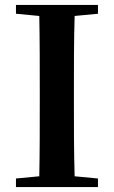

<svg xmlns="http://www.w3.org/2000/svg" viewBox="-20 -762 463 782"><path d="M379 -706V-742H45V-706L140 -697C142 -596 142 -495 142 -395V-346C142 -244 142 -143 140 -44L45 -35V0H379V-35L284 -44C281 -144 281 -246 281 -346V-395C281 -497 281 -597 284 -697Z"/></svg>

Font: Source Han Serif
Style: Bold
Weight: 700
Designer: Ryoko NISHIZUKA 西塚涼子 (kana & ideographs); Frank Grießhammer (Latin, Greek & Cyrillic); Wenlong ZHANG 张文龙 (bopomofo); San
Foundry: Adobe Systems Incorporated
Version: Version 1.001;PS 1.001;hotconv 16.6.54;makeotf.lib2.5.65590